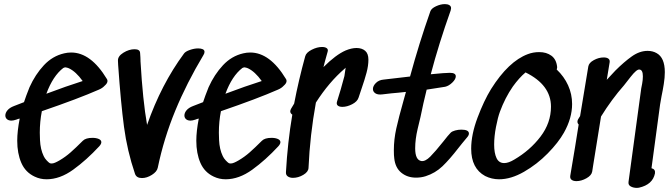

<svg xmlns="http://www.w3.org/2000/svg" viewBox="-20 -906 3265 936"><path d="M206 -449Q304 -486 383 -511Q350 -557 316 -573Q309 -576 302.5 -577Q296 -578 295 -578Q296 -577 293.5 -576Q291 -575 289 -575Q238 -536 206 -449ZM327 -650Q423 -650 501 -521Q504 -517 504 -511Q504 -500 490 -488Q479 -476 462 -469Q362 -425 184 -364Q174 -313 174 -259Q174 -234 175 -223Q177 -178 193 -145Q198 -134 207.5 -124Q217 -114 222 -111Q225 -109 232 -109Q239 -109 248.5 -113Q258 -117 270 -124Q299 -141 324 -163Q349 -185 384 -220Q398 -234 431 -234Q449 -234 461.5 -228.5Q474 -223 474 -213Q474 -204 464 -193Q402 -126 337 -79Q272 -32 207 -32Q176 -32 149 -45Q104 -66 84 -112Q64 -158 64 -220Q64 -266 76 -328L68 -326L60 -323Q45 -318 36 -318Q22 -318 14 -325Q6 -332 6 -343Q6 -356 16.5 -368.5Q27 -381 48 -389L97 -408Q106 -436 124 -481Q152 -543 194 -588Q236 -633 293 -646Q309 -650 327 -650Z M946 -670Q960 -670 968.5 -666Q977 -662 977 -653Q977 -646 972 -638Q890 -501 834.5 -366.5Q779 -232 749 -88Q745 -69 720.5 -53.5Q696 -38 672 -38Q645 -38 638 -59Q600 -171 584.5 -287.5Q569 -404 556 -589L555 -610Q554 -632 581.5 -649Q609 -666 636 -666Q662 -666 663 -648Q665 -624 665 -610V-607Q676 -416 697 -297Q766 -495 877 -645Q884 -655 905.5 -662.5Q927 -670 946 -670Z M1079 -449Q1177 -486 1256 -511Q1223 -557 1189 -573Q1182 -576 1175.5 -577Q1169 -578 1168 -578Q1169 -577 1166.5 -576Q1164 -575 1162 -575Q1111 -536 1079 -449ZM1200 -650Q1296 -650 1374 -521Q1377 -517 1377 -511Q1377 -500 1363 -488Q1352 -476 1335 -469Q1235 -425 1057 -364Q1047 -313 1047 -259Q1047 -234 1048 -223Q1050 -178 1066 -145Q1071 -134 1080.5 -124Q1090 -114 1095 -111Q1098 -109 1105 -109Q1112 -109 1121.5 -113Q1131 -117 1143 -124Q1172 -141 1197 -163Q1222 -185 1257 -220Q1271 -234 1304 -234Q1322 -234 1334.5 -228.5Q1347 -223 1347 -213Q1347 -204 1337 -193Q1275 -126 1210 -79Q1145 -32 1080 -32Q1049 -32 1022 -45Q977 -66 957 -112Q937 -158 937 -220Q937 -266 949 -328L941 -326L933 -323Q918 -318 909 -318Q895 -318 887 -325Q879 -332 879 -343Q879 -356 889.5 -368.5Q900 -381 921 -389L970 -408Q979 -436 997 -481Q1025 -543 1067 -588Q1109 -633 1166 -646Q1182 -650 1200 -650Z M1718 -672Q1744 -672 1760 -658.5Q1776 -645 1776 -615Q1776 -586 1767 -552Q1758 -518 1742 -472L1728 -430Q1722 -411 1697 -398Q1672 -385 1649 -385Q1634 -385 1626.5 -391.5Q1619 -398 1623 -411Q1641 -467 1659 -535Q1663 -566 1665 -576L1661 -572Q1584 -506 1520 -406Q1491 -247 1484 -87Q1483 -68 1458.5 -53.5Q1434 -39 1408 -39Q1393 -39 1383 -46Q1373 -53 1374 -67Q1382 -211 1405 -347Q1395 -354 1395 -363Q1395 -369 1399 -376L1414 -401Q1436 -516 1468 -632Q1473 -650 1499.5 -663.5Q1526 -677 1550 -677Q1565 -677 1573 -671Q1581 -665 1577 -653Q1561 -597 1557 -579Q1617 -639 1665 -660Q1694 -672 1718 -672Z M2229 -274Q2266 -274 2266 -255Q2266 -246 2256 -235Q2244 -221 2234 -208.5Q2224 -196 2216 -186Q2172 -129 2137 -95.5Q2102 -62 2055 -47Q2033 -40 2008 -40Q1966 -40 1936.5 -64Q1907 -88 1902 -134Q1900 -147 1900 -174Q1900 -226 1912 -280Q1924 -334 1947 -415L1959 -458L1921 -454Q1893 -452 1845 -446Q1822 -443 1810 -451Q1798 -459 1798 -472Q1798 -487 1812.5 -501.5Q1827 -516 1850 -518L1979 -533Q2023 -695 2078 -851Q2083 -865 2105.5 -875.5Q2128 -886 2149 -886Q2162 -886 2170.5 -881Q2179 -876 2179 -866Q2179 -863 2177 -855Q2119 -692 2080 -544Q2150 -551 2173 -551Q2202 -551 2202 -534Q2202 -520 2185 -503.5Q2168 -487 2150 -483Q2090 -473 2060 -469Q2043 -401 2030 -336Q2028 -328 2016 -277.5Q2004 -227 2004 -183Q2004 -126 2034 -121Q2053 -118 2077.5 -142.5Q2102 -167 2141 -216Q2165 -247 2177 -259Q2184 -266 2199 -270Q2214 -274 2229 -274Z M2542 -553Q2511 -527 2480 -484Q2442 -429 2417 -361Q2407 -334 2398 -287.5Q2389 -241 2389 -201Q2389 -160 2400.5 -135.5Q2412 -111 2438 -111Q2459 -111 2487 -128Q2564 -173 2615 -240Q2666 -307 2666 -386Q2666 -492 2542 -553ZM2769 -399Q2769 -330 2729 -259Q2702 -211 2650 -158Q2598 -105 2534.5 -68.5Q2471 -32 2413 -32Q2377 -32 2345 -48Q2277 -85 2277 -181Q2277 -250 2308 -332.5Q2339 -415 2374 -472Q2459 -607 2553 -642Q2579 -652 2609 -652Q2644 -652 2668 -634.5Q2692 -617 2696 -580V-576Q2696 -573 2694 -567Q2730 -533 2749.5 -490Q2769 -447 2769 -399Z M3221 -554Q3221 -528 3216 -496.5Q3211 -465 3205 -437L3198 -397L3156 -86Q3176 -81 3173 -61Q3162 -6 3095 9L3085 10Q3068 10 3055 3Q3042 -4 3044 -19Q3086 -323 3106 -475Q3107 -479 3110.5 -498Q3114 -517 3114 -534Q3114 -566 3097 -567Q3084 -569 3054.5 -531.5Q3025 -494 3022 -490Q2962 -422 2910 -338Q2886 -192 2872 -102L2867 -70Q2864 -51 2839 -37Q2814 -23 2790 -23Q2775 -23 2766.5 -29.5Q2758 -36 2760 -49Q2786 -202 2801 -299Q2795 -305 2795 -313Q2795 -318 2798 -324Q2801 -329 2803.5 -333Q2806 -337 2808 -340L2848 -582Q2851 -600 2875 -613Q2899 -626 2923 -626Q2938 -626 2946 -620Q2954 -614 2952 -602Q2947 -569 2938 -517L2980 -562Q3022 -604 3060 -631Q3098 -658 3137 -658Q3162 -658 3181 -647Q3221 -625 3221 -554Z"/></svg>

Font: Sedgwick Ave
Style: Regular
Weight: 400
Designer: Kevin Burke, Pedro Vergani
Foundry: Google, Inc.
Version: Version 1.000